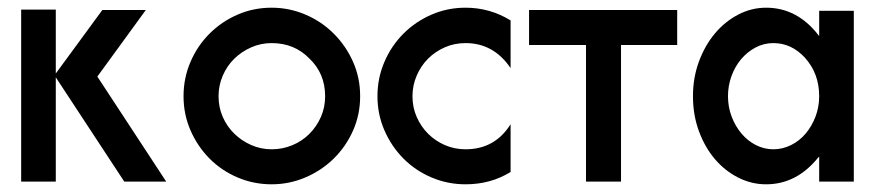

<svg xmlns="http://www.w3.org/2000/svg" viewBox="-20 -474 2274 499"><path d="M125 -449V-283L246 -448H359L233 -275L412 -2H303L125 -273V-2H35V-449Z M686 -454Q732 -454 774 -436Q816 -418 847.5 -386.5Q879 -355 897.5 -313.5Q916 -272 916 -224Q916 -176 897.5 -134.5Q879 -93 847.5 -62Q816 -31 774 -13Q732 5 686 5Q639 5 597 -13Q555 -31 524 -62.5Q493 -94 475 -135.5Q457 -177 457 -224Q457 -271 475 -313Q493 -355 524.5 -386.5Q556 -418 597.5 -436Q639 -454 686 -454ZM784 -322Q745 -362 686 -362Q658 -362 633 -351Q608 -340 589 -321.5Q570 -303 559 -277.5Q548 -252 548 -224Q548 -195 559 -170Q570 -145 589 -126.5Q608 -108 633 -97Q658 -86 686 -86Q714 -86 739.5 -96.5Q765 -107 784 -126Q803 -145 814 -170Q825 -195 825 -224Q825 -283 784 -322Z M1190 -454Q1253 -454 1307 -421V-297Q1263 -362 1190 -362Q1161 -362 1136 -351Q1111 -340 1092.5 -321.5Q1074 -303 1063 -277.5Q1052 -252 1052 -224Q1052 -195 1063 -170Q1074 -145 1092.5 -126.5Q1111 -108 1136 -97Q1161 -86 1190 -86Q1266 -86 1307 -151V-27Q1255 5 1190 5Q1143 5 1101 -13Q1059 -31 1028 -62.5Q997 -94 979 -135.5Q961 -177 961 -224Q961 -271 979 -313Q997 -355 1028.5 -386.5Q1060 -418 1101.5 -436Q1143 -454 1190 -454Z M1740 -357H1594V-2H1503V-357H1355V-448H1740Z M2199 -446V-2H2109V-67L2106 -64Q2050 5 1971 5Q1933 5 1898.5 -12.5Q1864 -30 1838 -60.5Q1812 -91 1796.5 -133Q1781 -175 1781 -224Q1781 -272 1796.5 -314Q1812 -356 1838 -387Q1864 -418 1898.5 -436Q1933 -454 1971 -454Q2051 -454 2106 -384L2107 -383Q2107 -381 2109 -381V-446ZM2072 -324Q2037 -362 1990 -362Q1965 -362 1943.5 -350.5Q1922 -339 1906 -320Q1890 -301 1881 -276Q1872 -251 1872 -224Q1872 -196 1881.5 -171Q1891 -146 1907 -127Q1923 -108 1944.5 -97Q1966 -86 1990 -86Q2014 -86 2036 -97Q2058 -108 2074 -127Q2090 -146 2099.5 -171Q2109 -196 2109 -224Q2109 -283 2072 -324Z"/></svg>

Font: Fundamental  Brigade
Style: Regular
Weight: 400
Designer: Peter Wiegel, original typeface by Arno Drescher 1935
Foundry: Peter Wiegel
Version: Version 0.000 2012 initial release